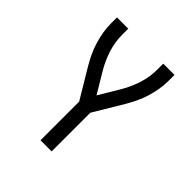

<svg xmlns="http://www.w3.org/2000/svg" viewBox="-200 -868 1001 1001"><g transform="rotate(45 300.0 -367.5)"><path d="M259 0V-285L162 -447Q146 -474 132 -503.5Q118 -533 108.5 -564Q99 -595 93.5 -627Q88 -659 88 -691V-735H171V-691Q171 -636 188 -583.5Q205 -531 233 -484L300 -372L367 -484Q395 -531 412 -583.5Q429 -636 429 -691V-735H512V-691Q512 -659 506.5 -627Q501 -595 491.5 -564Q482 -533 468 -503.5Q454 -474 438 -447L341 -285V0Z"/></g></svg>

Font: Zed Sans Extended
Style: Regular
Weight: 400
Width: 7
Designer: Belleve Invis
Foundry: Belleve Invis
Version: Version 1.0.0; ttfautohint (v1.8.4)